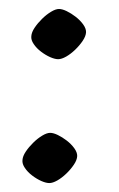

<svg xmlns="http://www.w3.org/2000/svg" viewBox="-20 -402 270 434"><path d="M91.4 11.8Q84.1 11.8 73.5 7.2Q62.9 2.5 52.8 -5.2Q42.7 -12.8 36.3 -22.3Q29.8 -31.7 30.8 -40.3Q31.4 -49.1 38.3 -59.4Q45.2 -69.7 55.1 -79.4Q64.9 -89.1 75.4 -95.4Q85.8 -101.7 93.4 -101.7Q100.7 -101.7 110.8 -96.8Q120.9 -91.9 130.9 -84.2Q140.9 -76.5 147.8 -67.1Q154.7 -57.6 154.5 -49.3Q154.2 -40.5 147 -29.8Q139.8 -19.1 129.9 -9.6Q119.9 0 109.6 5.9Q99.2 11.8 91.4 11.8ZM111.4 -268.2Q104.1 -268.2 93.5 -272.8Q82.9 -277.5 72.8 -285.2Q62.7 -292.8 56.3 -302.3Q49.8 -311.7 50.8 -320.3Q51.4 -329.1 58.3 -339.4Q65.2 -349.7 75.1 -359.4Q84.9 -369.1 95.4 -375.4Q105.8 -381.7 113.4 -381.7Q120.7 -381.7 130.8 -376.8Q140.9 -371.9 150.9 -364.2Q160.9 -356.5 167.8 -347.1Q174.7 -337.6 174.5 -329.3Q174.2 -320.5 167 -309.8Q159.8 -299.1 149.9 -289.6Q139.9 -280 129.6 -274.1Q119.2 -268.2 111.4 -268.2Z"/></svg>

Font: Ancizar Sans Thin
Style: Italic
Weight: 100
Italic angle: -4°
Designer: Cesar Puertas, Viviana Monsalve, Julian Moncada, Julian Prieto, Jose Castro, Mariel Hernandez, Felipe Aragon, Sara Alarc
Version: Version 8.100